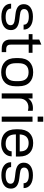

<svg xmlns="http://www.w3.org/2000/svg" viewBox="1206 -1934 738 3189"><g transform="rotate(90 1574.5 -340.0)"><path d="M42 -153.3V-156.2H123V-154.3Q123 -113.3 157.2 -89.4Q191.4 -65.4 261.7 -65.4Q326.2 -65.4 362.8 -86.4Q399.4 -107.4 399.4 -147.5Q399.4 -180.7 372.6 -197.3Q345.7 -213.9 288.1 -219.7L214.8 -228.5Q129.9 -238.3 89.8 -272Q49.8 -305.7 49.8 -367.2Q49.8 -438.5 106 -478.5Q162.1 -518.6 257.8 -518.6Q357.4 -518.6 414.6 -477.5Q471.7 -436.5 471.7 -367.2V-363.3H390.6V-366.2Q390.6 -407.2 356.4 -428.7Q322.3 -450.2 258.8 -450.2Q194.3 -450.2 162.6 -430.2Q130.9 -410.2 130.9 -373Q130.9 -340.8 153.8 -324.2Q176.8 -307.6 233.4 -301.8L310.5 -292Q396.5 -282.2 438.5 -248Q480.5 -213.9 480.5 -152.3Q480.5 -77.1 420.9 -35.6Q361.3 5.9 257.8 5.9Q156.2 5.9 99.1 -36.6Q42 -79.1 42 -153.3Z M721.7 -448.2V-152.3Q721.7 -110.4 740.7 -92.3Q759.8 -74.2 803.7 -74.2H846.7V0H790Q636.7 0 636.7 -147.5V-448.2H546.9V-511.7H636.7V-623L721.7 -658.2V-511.7H857.4V-448.2Z M945.3 -231.4V-282.2Q945.3 -399.4 1007.8 -460.9Q1070.3 -522.5 1180.7 -522.5Q1290 -522.5 1351.6 -460.4Q1413.1 -398.4 1413.1 -282.2V-231.4Q1413.1 -114.3 1351.6 -52.7Q1290 8.8 1180.7 8.8Q1070.3 8.8 1007.8 -52.7Q945.3 -114.3 945.3 -231.4ZM1328.1 -233.4V-280.3Q1328.1 -446.3 1179.7 -446.3Q1030.3 -446.3 1030.3 -280.3V-233.4Q1030.3 -66.4 1179.7 -66.4Q1328.1 -66.4 1328.1 -233.4Z M1532.2 -511.7H1616.2V-440.4Q1642.6 -480.5 1684.1 -499.5Q1725.6 -518.6 1779.3 -518.6Q1801.8 -518.6 1820.3 -515.6V-434.6Q1793 -442.4 1763.7 -443.4Q1697.3 -443.4 1657.2 -403.3Q1617.2 -363.3 1617.2 -294.9V0H1532.2Z M1917 -511.7H2002V0H1917ZM1917 -689.5H2002V-596.7H1917Z M2212.9 -235.4V-231.4Q2212.9 -65.4 2368.2 -65.4Q2426.8 -65.4 2459.5 -92.8Q2492.2 -120.1 2493.2 -162.1V-165H2577.1V-161.1Q2576.2 -113.3 2550.8 -74.7Q2525.4 -36.1 2477.5 -13.7Q2429.7 8.8 2366.2 8.8Q2253.9 8.8 2190.9 -53.7Q2127.9 -116.2 2127.9 -236.3V-277.3Q2127.9 -395.5 2188 -459Q2248 -522.5 2355.5 -522.5Q2460.9 -522.5 2520.5 -463.9Q2580.1 -405.3 2580.1 -294.9V-235.4ZM2212.9 -298.8H2495.1V-307.6Q2495.1 -377.9 2458.5 -412.6Q2421.9 -447.3 2355.5 -447.3Q2290 -447.3 2253.4 -410.6Q2216.8 -374 2212.9 -298.8Z M2674.8 -153.3V-156.2H2755.9V-154.3Q2755.9 -113.3 2790 -89.4Q2824.2 -65.4 2894.5 -65.4Q2959 -65.4 2995.6 -86.4Q3032.2 -107.4 3032.2 -147.5Q3032.2 -180.7 3005.4 -197.3Q2978.5 -213.9 2920.9 -219.7L2847.7 -228.5Q2762.7 -238.3 2722.7 -272Q2682.6 -305.7 2682.6 -367.2Q2682.6 -438.5 2738.8 -478.5Q2794.9 -518.6 2890.6 -518.6Q2990.2 -518.6 3047.4 -477.5Q3104.5 -436.5 3104.5 -367.2V-363.3H3023.4V-366.2Q3023.4 -407.2 2989.3 -428.7Q2955.1 -450.2 2891.6 -450.2Q2827.1 -450.2 2795.4 -430.2Q2763.7 -410.2 2763.7 -373Q2763.7 -340.8 2786.6 -324.2Q2809.6 -307.6 2866.2 -301.8L2943.4 -292Q3029.3 -282.2 3071.3 -248Q3113.3 -213.9 3113.3 -152.3Q3113.3 -77.1 3053.7 -35.6Q2994.1 5.9 2890.6 5.9Q2789.1 5.9 2731.9 -36.6Q2674.8 -79.1 2674.8 -153.3Z"/></g></svg>

Font: Dinish Expanded
Style: Regular
Weight: 400
Width: 7
Designer: Charles Nix
Foundry: Playbeing
Version: Version 2.005; ttfautohint (v1.8.3)